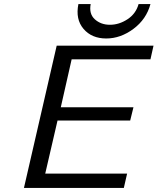

<svg xmlns="http://www.w3.org/2000/svg" viewBox="-20 -917 770 938"><path d="M363 -897H423Q414 -849 443.5 -822.5Q473 -796 517 -796Q562 -796 603 -823Q644 -850 657 -897H715Q695 -823 632 -776Q569 -729 499 -729Q428 -729 388 -776Q348 -823 363 -897ZM97 1 257 -694H730L715 -627H330L277 -393H632L616 -328H261L201 -69H601L585 1Z"/></svg>

Font: Coval
Style: Light Italic
Weight: 300
Foundry: Context Ltd
Version: Version 001.000